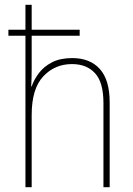

<svg xmlns="http://www.w3.org/2000/svg" viewBox="-20 -780 555 800"><path d="M112 -760V-656H312V-631H112V-495Q112 -472 111.5 -455.5Q111 -439 110 -420H112Q122 -449 142.5 -476Q163 -503 197 -520.5Q231 -538 281 -538Q355 -538 396 -492.5Q437 -447 437 -353V0H411V-351Q411 -437 376 -475Q341 -513 280 -513Q208 -513 160 -461.5Q112 -410 112 -301V0H86V-631H15V-656H86V-760Z"/></svg>

Font: Noto Sans Lao Looped SemiCondensed Thin
Style: Regular
Weight: 100
Width: 4
Designer: Mark Frömberg, Ben Mitchell
Foundry: The Fontpad Ltd
Version: Version 1.002; ttfautohint (v1.8.4.7-5d5b)